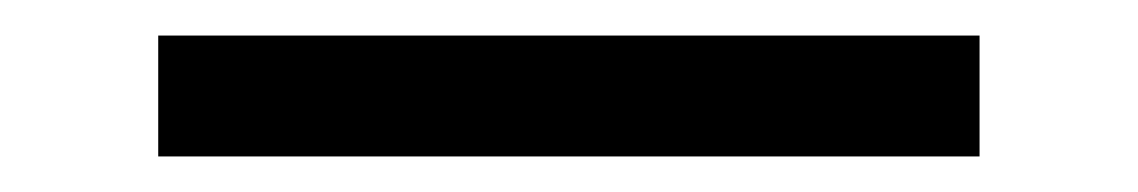

<svg xmlns="http://www.w3.org/2000/svg" viewBox="-20 20 640 108"><path d="M69 108V40H531V108Z"/></svg>

Font: Aoboshi One
Style: Regular
Weight: 400
Designer: IKIMOJI
Foundry: Natsumi Matsuba
Version: Version 1.000; ttfautohint (v1.8.3)